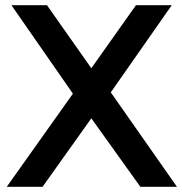

<svg xmlns="http://www.w3.org/2000/svg" viewBox="-20 -720 702 740"><path d="M24 -700 261 -359 6 0H144L332 -264L521 0H662L407 -364L642 -700H504L332 -457L161 -700Z"/></svg>

Font: Argentum Sans
Style: Regular
Weight: 400
Designer: Julieta Ulanovsky
Foundry: Julieta Ulanovsky
Version: Version 5.001;March 29, 2019;FontCreator 11.5.0.2425 64-bit